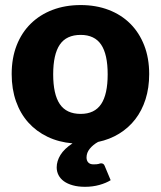

<svg xmlns="http://www.w3.org/2000/svg" viewBox="-20 -546 620 740"><path d="M369.5 83.5Q380 83.5 383.5 93.5L406.5 148.5Q389 159.5 363 166.8Q337 174 307.5 174Q281 174 260.5 168.2Q240 162.5 226.2 152.5Q212.5 142.5 205.5 128.8Q198.5 115 198.5 99Q198.5 75 213 51.2Q227.5 27.5 259.5 6.5Q206.5 2 163.2 -18.8Q120 -39.5 89.2 -73.8Q58.5 -108 41.8 -155.2Q25 -202.5 25 -260.5Q25 -322 44.2 -371.2Q63.5 -420.5 98.8 -455Q134 -489.5 182.8 -508Q231.5 -526.5 291 -526.5Q350 -526.5 398.5 -508Q447 -489.5 481.8 -455Q516.5 -420.5 535.8 -371.2Q555 -322 555 -260.5Q555 -207.5 541 -163.5Q527 -119.5 501.2 -86.2Q475.5 -53 439.2 -30.8Q403 -8.5 358 1Q339 11.5 326.2 27Q313.5 42.5 313.5 61Q313.5 73 320.2 80.2Q327 87.5 340.5 87.5Q348 87.5 352.5 87Q357 86.5 360 85.8Q363 85 365 84.2Q367 83.5 369.5 83.5ZM291 -107Q344.5 -107 369.8 -144.8Q395 -182.5 395 -259.5Q395 -336.5 369.8 -374Q344.5 -411.5 291 -411.5Q236 -411.5 210.5 -374Q185 -336.5 185 -259.5Q185 -182.5 210.5 -144.8Q236 -107 291 -107Z"/></svg>

Font: Lato Black
Style: Regular
Weight: 900
Designer: Lukasz Dziedzic
Foundry: tyPoland Lukasz Dziedzic
Version: Version 2.007; 2014-02-27